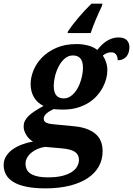

<svg xmlns="http://www.w3.org/2000/svg" viewBox="-78 -786 725 1046"><path d="M88.9 -329.1Q88.9 -363.8 104.2 -402.1Q119.6 -440.4 150.6 -472.4Q181.6 -504.4 228.5 -525.1Q275.4 -545.9 338.9 -545.9Q372.1 -545.9 401.1 -538.3Q430.2 -530.8 452.1 -514.2Q463.4 -528.3 476.1 -540.8Q488.8 -553.2 502.9 -562.3Q517.1 -571.3 533.2 -576.7Q549.3 -582 567.9 -582Q598.6 -582 612.8 -567.1Q627 -552.2 627 -528.8Q627 -516.6 623.8 -503.9Q620.6 -491.2 613.3 -481Q606 -470.7 593.5 -464.4Q581.1 -458 563 -458Q563 -478.5 554 -489.7Q544.9 -501 527.8 -501Q514.2 -501 502.9 -496.1Q491.7 -491.2 481.9 -482.9Q492.7 -468.8 499.8 -447.3Q506.8 -425.8 506.8 -402.8Q506.8 -380.9 500.5 -356.7Q494.1 -332.5 481.4 -308.8Q468.8 -285.2 449.2 -263.4Q429.7 -241.7 402.8 -225.1Q376 -208.5 341.8 -198.7Q307.6 -189 266.1 -189Q261.7 -189 254.6 -189.2Q247.6 -189.5 240.2 -189.7Q232.9 -189.9 226.1 -190.4Q219.2 -190.9 214.8 -191.9Q191.4 -181.6 175.8 -168.2Q160.2 -154.8 160.2 -139.2Q160.2 -130.9 164.3 -125.5Q168.5 -120.1 175.5 -116.9Q182.6 -113.8 192.4 -111.8Q202.1 -109.9 213.9 -108.9L326.2 -98.1Q399.4 -91.3 440.2 -58.3Q481 -25.4 481 38.1Q481 83.5 460.2 120.8Q439.5 158.2 399.7 184.6Q359.9 210.9 302 225.6Q244.1 240.2 169.9 240.2Q108.9 240.2 65.7 231.2Q22.5 222.2 -4.9 205.6Q-32.2 189 -45.2 165.3Q-58.1 141.6 -58.1 112.8Q-58.1 86.4 -44.7 64.9Q-31.2 43.5 -8.8 27.6Q13.7 11.7 42.5 1Q71.3 -9.8 102.1 -15.1Q92.3 -20 83 -28.6Q73.7 -37.1 66.7 -48.1Q59.6 -59.1 55.2 -71.5Q50.8 -84 50.8 -97.2Q50.8 -112.8 57.1 -126.5Q63.5 -140.1 76.7 -153.3Q89.8 -166.5 110.4 -179.9Q130.9 -193.4 159.2 -209Q126 -224.6 107.4 -255.4Q88.9 -286.1 88.9 -329.1ZM352.1 85Q352.1 56.6 330.3 41.5Q308.6 26.4 256.8 22L168 14.2Q146 17.1 126.7 25.4Q107.4 33.7 92.8 45.9Q78.1 58.1 69.6 73.5Q61 88.9 61 106Q61 121.6 66.7 135Q72.3 148.4 86.2 158.4Q100.1 168.5 124.3 174.3Q148.4 180.2 185.1 180.2Q229 180.2 260.5 172.4Q292 164.6 312.3 151.4Q332.5 138.2 342.3 120.8Q352.1 103.5 352.1 85ZM269 -250Q286.6 -250 301.3 -258.3Q315.9 -266.6 327.6 -280.3Q339.4 -293.9 348.1 -311.3Q356.9 -328.6 362.5 -347.2Q368.2 -365.7 371.1 -383.5Q374 -401.4 374 -416Q374 -451.2 360.1 -467.5Q346.2 -483.9 319.8 -483.9Q293.9 -483.9 274.4 -466.8Q254.9 -449.7 241.7 -424.3Q228.5 -398.9 221.7 -370.4Q214.8 -341.8 214.8 -318.8Q214.8 -282.2 229 -266.1Q243.2 -250 269 -250ZM477.1 -752.9Q460.4 -718.3 444.3 -680.2Q428.2 -642.1 416 -606H290L293 -616.2Q303.2 -631.8 317.9 -650.9Q332.5 -669.9 349.4 -689.9Q366.2 -710 384.5 -729.5Q402.8 -749 420.4 -766.1H480Z"/></svg>

Font: Droid Serif
Style: Bold Italic
Weight: 700
Italic angle: -12°
Designer: Monotype Design team
Foundry: Monotype Imaging Inc.
Version: Version 1.03